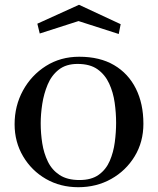

<svg xmlns="http://www.w3.org/2000/svg" viewBox="-20 -779 660 802"><path d="M465 -266Q465 -307 459 -350Q453 -393 436 -430Q419 -467 387.5 -489.5Q356 -512 304 -512Q256 -512 225.5 -488Q195 -464 179 -425.5Q163 -387 156.5 -344.5Q150 -302 150 -264Q150 -222 156.5 -180.5Q163 -139 180 -104Q197 -69 229 -48Q261 -27 312 -27Q362 -27 392.5 -49Q423 -71 438.5 -107Q454 -143 459.5 -185Q465 -227 465 -266ZM579 -262Q579 -186 542.5 -126Q506 -66 444.5 -31.5Q383 3 307 3Q232 3 172 -31.5Q112 -66 76.5 -126Q41 -186 41 -260Q41 -337 76 -401Q111 -465 172 -503.5Q233 -542 311 -542Q397 -542 456.5 -507Q516 -472 547.5 -409Q579 -346 579 -262ZM484 -678 476 -637 308 -691 146 -639 136 -680 310 -759Z"/></svg>

Font: Kaisei Decol Medium
Style: Regular
Weight: 500
Designer: Font-Kai, 金井和夫
Foundry: KAZUO KANAI
Version: Version 5.003